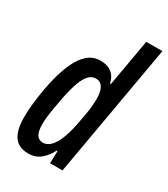

<svg xmlns="http://www.w3.org/2000/svg" viewBox="-183 -809 794 907"><g transform="rotate(30 214.5 -356.0)"><path d="M121 12Q88 12 65.5 -2Q43 -16 31 -47Q19 -78 19 -127Q19 -151 21 -177Q23 -203 27 -232Q35 -293 48.5 -347.5Q62 -402 82 -445.5Q102 -489 131 -514Q160 -539 199 -539Q226 -539 244.5 -530.5Q263 -522 274.5 -506.5Q286 -491 291 -468H296L341 -724H429L302 0H234L236 -67H231Q216 -35 188.5 -11.5Q161 12 121 12ZM156 -67Q178 -67 196.5 -85.5Q215 -104 229 -139Q243 -174 253 -223Q261 -264 265.5 -291Q270 -318 271.5 -337Q273 -356 273 -371Q273 -400 267 -418.5Q261 -437 250 -446Q239 -455 222 -455Q201 -455 184.5 -438Q168 -421 155.5 -387Q143 -353 132 -300Q124 -258 119 -228.5Q114 -199 112 -179Q110 -159 110 -142Q110 -104 121 -85.5Q132 -67 156 -67Z"/></g></svg>

Font: Archivo ExtraCondensed Medium
Style: Italic
Weight: 500
Width: 2
Italic angle: -10°
Designer: Hector Gatti
Foundry: Omnibus-Type
Version: Version 2.001